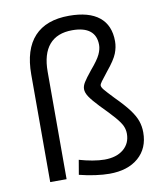

<svg xmlns="http://www.w3.org/2000/svg" viewBox="-85 -830 774 909"><g transform="rotate(-10 301.5 -375.0)"><path d="M368 10Q338.4 10 299.9 4.7Q261.4 -0.7 223.7 -10.3L235.7 -80.4Q266.4 -71.4 299 -65.7Q331.7 -60.1 356.7 -60.1Q414 -60.1 447.8 -88Q481.6 -116 481.6 -162.7Q481.6 -182.3 473.6 -200.2Q465.6 -218 442.8 -244.5Q420 -271 376.3 -315Q345.6 -347.3 332 -367.6Q318.3 -388 318.3 -405.3Q318.3 -420.7 329 -437.8Q339.6 -455 366.3 -488Q402.3 -530 413.6 -554.3Q425 -578.7 425 -599.3Q425 -644.3 396.3 -667.1Q367.6 -689.9 311.7 -689.9Q238.4 -689.9 200.7 -645.9Q163.1 -602 163.1 -516.3V0H84.3V-517Q84.3 -637.3 141.2 -698.7Q198 -760 308.3 -760Q403.7 -760 453 -720.2Q502.4 -680.3 502.4 -603.3Q502.4 -574.7 490.9 -545.5Q479.4 -516.3 441.4 -470.3Q417.1 -439.7 408.1 -427.3Q399 -415 399 -408.7Q399 -400.3 409.9 -387.1Q420.7 -374 453.7 -339.3Q495 -298 517.9 -267.5Q540.7 -237 549.9 -210.8Q559 -184.7 559 -155.3Q559 -79 507.7 -34.5Q456.4 10 368 10Z"/></g></svg>

Font: M PLUS 2 Thin
Style: Regular
Weight: 100
Designer: Coji Morishita
Foundry: UNDERFOREST DESIGN
Version: Version 1.001